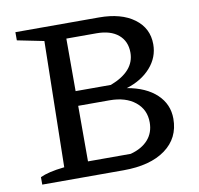

<svg xmlns="http://www.w3.org/2000/svg" viewBox="-75 -731 841 810"><g transform="rotate(-10 346.0 -326.5)"><path d="M464 -339Q545 -325 590 -282.5Q635 -240 635 -178Q635 -95 570 -47.5Q505 0 390 0H42V-32Q59 -40 84 -46Q109 -52 146 -56L156 -595L42 -618V-653H400Q495 -653 550.5 -612Q606 -571 606 -502Q606 -446 567.5 -402.5Q529 -359 464 -339ZM249 -22 207 -63H432Q481 -76 507.5 -106Q534 -136 534 -180Q534 -235 493 -268Q452 -301 383 -301H238V-364H400Q505 -404 505 -484Q505 -533 471.5 -561Q438 -589 378 -589H207L249 -630Z"/></g></svg>

Font: Piazzolla 24pt Medium
Style: Regular
Weight: 500
Designer: Juan Pablo del Peral
Foundry: Huerta Tipografica
Version: Version 2.005